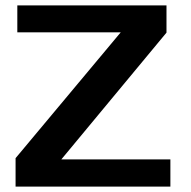

<svg xmlns="http://www.w3.org/2000/svg" viewBox="-20 -695 712 715"><path d="M38 0H614.5V-101.5H208.5L600 -573.5V-675H44.5V-574.5H429.5L38 -106Z"/></svg>

Font: Anybody SemiExpanded SemiBold
Style: Regular
Weight: 600
Width: 6
Designer: Tyler Finck
Foundry: Etcetera Type Company
Version: Version 1.113;gftools[0.9.25]